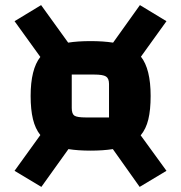

<svg xmlns="http://www.w3.org/2000/svg" viewBox="-20 -719 710 752"><path d="M531 -189 632 -50 527 13 422 -135Q383 -129 335 -129Q286 -129 248 -135L142 13L37 -50L138 -190Q118 -215 109 -252.5Q100 -290 100 -343Q100 -448 138 -496L37 -636L141 -699L247 -552Q284 -558 335 -558Q384 -558 423 -552L528 -699L632 -636L532 -497Q570 -449 570 -343Q570 -289 561 -251.5Q552 -214 531 -189ZM407 -259V-390Q407 -412 395 -419.5Q383 -427 349 -427H261V-296Q261 -273 271.5 -266Q282 -259 316 -259Z"/></svg>

Font: Changa ExtraBold
Style: Regular
Weight: 800
Designer: Eduardo Rodriguez Tunni
Foundry: Eduardo Rodriguez Tunni
Version: Version 2.002; ttfautohint (v1.5) -l 8 -r 50 -G 220 -x 14 -H